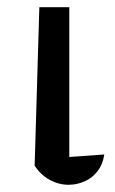

<svg xmlns="http://www.w3.org/2000/svg" viewBox="-20 -506 319 532"><path d="M76 -47 89 -486H172V-71L269 -78Q265 -51 250.5 -32Q236 -13 214.5 -3.5Q193 6 170 6Q143 6 118 -7.5Q93 -21 76 -47Z"/></svg>

Font: Piazzolla 24pt Medium
Style: Regular
Weight: 500
Designer: Juan Pablo del Peral
Foundry: Huerta Tipografica
Version: Version 2.005